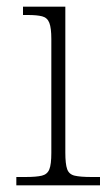

<svg xmlns="http://www.w3.org/2000/svg" viewBox="-20 -556 328 576"><path d="M29 0V-25H56Q89 -25 105.5 -29Q122 -33 128 -48Q134 -63 134 -97V-439Q134 -472 128 -487.5Q122 -503 106.5 -507Q91 -511 64 -511H49V-536H176V-98Q176 -64 181.5 -48.5Q187 -33 204 -29Q221 -25 255 -25H280V0Z"/></svg>

Font: Noto Serif Tamil ExtraLight
Style: Italic
Weight: 200
Italic angle: -12°
Designer: Indian Type Foundry, Tom Grace, and the Monotype Design Team
Foundry: Monotype Imaging Inc.
Version: Version 2.003; ttfautohint (v1.8.4.7-5d5b)